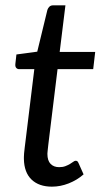

<svg xmlns="http://www.w3.org/2000/svg" viewBox="-20 -691 394 719"><path d="M69.5 -95.5Q69.5 -98.5 69.5 -103.2Q69.5 -108 70.2 -117Q71 -126 72.8 -140.5Q74.5 -155 77.5 -178.5L108.5 -432H52Q45 -432 40.8 -436.8Q36.5 -441.5 37.5 -451.5L41.5 -487L119.5 -497.5L157.5 -654Q160 -661.5 165.2 -666.2Q170.5 -671 178.5 -671H225L203.5 -496.5H336.5L329 -432H195.5L165 -183Q162.5 -162.5 161 -150Q159.5 -137.5 158.8 -130Q158 -122.5 157.8 -119.5Q157.5 -116.5 157.5 -115Q157.5 -89.5 169.5 -77.2Q181.5 -65 201.5 -65Q215 -65 224.8 -68.8Q234.5 -72.5 242 -77Q249.5 -81.5 254.5 -85.2Q259.5 -89 263 -89Q267.5 -89 269.8 -87Q272 -85 274 -80.5L293 -38Q268.5 -16.5 237.2 -4.2Q206 8 174.5 8Q126 8 98.2 -18.5Q70.5 -45 69.5 -95.5Z"/></svg>

Font: Lato
Style: Italic
Weight: 400
Italic angle: -7°
Designer: Lukasz Dziedzic
Foundry: tyPoland Lukasz Dziedzic
Version: Version 2.007; 2014-02-27